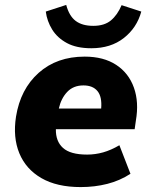

<svg xmlns="http://www.w3.org/2000/svg" viewBox="-20 -749 610 780"><path d="M32 0ZM32 0ZM308 11Q211 11 148 -25.5Q85 -62 58.5 -126.5Q32 -191 45 -275Q63 -387 137 -453Q211 -519 324 -519Q401 -519 452 -485.5Q503 -452 524 -393Q545 -334 532 -259L527 -224H207Q206 -175 236 -148Q266 -121 334 -121Q367 -121 399 -130Q431 -139 465 -159L510 -43Q467 -15 416 -2Q365 11 308 11ZM319 -402Q278 -402 253 -375.5Q228 -349 219 -308H391Q395 -356 376 -379Q357 -402 319 -402ZM351 -553Q291 -553 252 -574Q213 -595 192 -629Q171 -663 166 -702L249 -729Q261 -684 287.5 -664Q314 -644 359 -644Q404 -644 430.5 -666Q457 -688 474 -728L554 -702Q536 -636 483 -594.5Q430 -553 351 -553Z"/></svg>

Font: Winston ExtraBold
Style: Italic
Weight: 800
Italic angle: -9°
Designer: Original fonts by Vernon Adams / Changes by Cristiano Sobral
Foundry: Original fonts by Vernon Adams / Changes by Cristiano Sobral
Version: Version 2.503;July 17, 2020;FontCreator 13.0.0.2655 64-bit